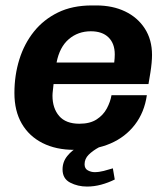

<svg xmlns="http://www.w3.org/2000/svg" viewBox="-20 -541 617 706"><path d="M253 10Q186 10 136.5 -15Q87 -40 60 -86.5Q33 -133 33 -199Q33 -264 51 -322Q69 -380 104.5 -424.5Q140 -469 193 -495Q246 -521 318 -521H334Q394 -521 440 -499Q486 -477 512.5 -436Q539 -395 539 -339Q539 -326 537.5 -309.5Q536 -293 533 -274Q530 -255 526 -232H177Q176 -221 174.5 -209Q173 -197 173 -189Q173 -143 197.5 -114.5Q222 -86 272 -86Q311 -86 335.5 -102Q360 -118 373 -142.5Q386 -167 390 -191H520Q511 -128 476 -82.5Q441 -37 386.5 -13.5Q332 10 264 10ZM188 -311H400Q401 -320 401.5 -327Q402 -334 402 -341Q402 -381 379 -403.5Q356 -426 314 -426Q267 -426 233 -397Q199 -368 188 -311ZM300 145Q266 145 238 130.5Q210 116 210 82Q210 54 227.5 32.5Q245 11 267 0H345Q321 13 306 28Q291 43 291 63Q291 79 303 85.5Q315 92 328 92Q344 92 361.5 87.5Q379 83 395 78L402 119Q378 131 352 138Q326 145 300 145Z"/></svg>

Font: Chivo SemiBold
Style: Italic
Weight: 600
Italic angle: -8.05°
Designer: Hector Gatti
Foundry: Omnibus-Type
Version: Version 2.002